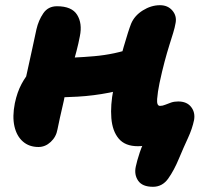

<svg xmlns="http://www.w3.org/2000/svg" viewBox="-20 -554 801 738"><path d="M128 11Q92 11 68 -10Q44 -31 35.5 -68.5Q27 -106 37 -157Q46 -200 63 -231.5Q80 -263 99.5 -283Q119 -303 134 -313Q147 -322 161 -326.5Q175 -331 189 -331Q262 -331 342 -338Q422 -345 492 -370L517 -233Q462 -210 401 -198Q340 -186 278.5 -182.5Q217 -179 159 -179L70 -212Q79 -252 87.5 -291.5Q96 -331 104.5 -369Q113 -407 120 -441Q128 -476 146.5 -503Q165 -530 199 -530Q256 -530 276.5 -497Q297 -464 287 -415Q282 -388 274 -357.5Q266 -327 257.5 -296.5Q249 -266 242 -240Q235 -214 231 -196Q226 -168 218.5 -137Q211 -106 201 -57Q196 -28 175 -8.5Q154 11 128 11ZM568 164Q527 164 511 140.5Q495 117 502 86Q506 66 517.5 31Q529 -4 554 -44L590 -18Q571 -5 552 1.5Q533 8 510 8Q461 8 436.5 -21Q412 -50 408 -100Q404 -150 416 -211Q436 -307 455 -372.5Q474 -438 484 -463Q497 -494 529 -514Q561 -534 595 -534Q625 -534 642.5 -513.5Q660 -493 655 -466Q652 -448 645.5 -427Q639 -406 630.5 -379Q622 -352 612.5 -316.5Q603 -281 593 -234Q586 -200 584 -173.5Q582 -147 595 -147Q605 -147 615.5 -151.5Q626 -156 638 -160Q650 -164 665 -164Q698 -164 714.5 -143Q731 -122 726 -93Q719 -59 702.5 -23.5Q686 12 668 55Q649 101 626.5 132.5Q604 164 568 164Z"/></svg>

Font: Shantell Sans ExtraBold
Style: Italic
Weight: 800
Italic angle: -11°
Designer: Stephen Nixon, Anya Danilova, Shantell Martin
Foundry: Arrow Type
Version: Version 1.011;[c5ecc13dd]